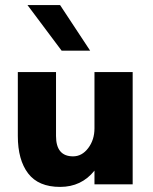

<svg xmlns="http://www.w3.org/2000/svg" viewBox="-20 -724 601 754"><path d="M88 -704H216L334 -525H222ZM50 -190V-441H200V-190Q200 -110 267 -110Q302 -110 326.5 -142.5Q351 -175 351 -220V-441H501V0H351V-54Q300 10 216 10Q131 10 90.5 -43Q50 -96 50 -190Z"/></svg>

Font: Puffins on Iceburgs(2)
Style: on-Iceburgs-Bold
Weight: 700
Version: Version 1.0